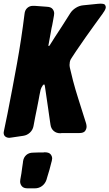

<svg xmlns="http://www.w3.org/2000/svg" viewBox="-65 -758 598 1049"><path d="M-6 -6H-8L-13 -5Q-27 -5 -36 -12Q-45 -19 -45 -33Q-45 -34 -44.5 -37Q-44 -40 -43 -45L-24 -137Q3 -274 27.5 -409Q52 -544 69 -682Q71 -703 84 -714.5Q97 -726 114 -726H125Q139 -725 152.5 -724Q166 -723 179 -722L192 -721Q213 -720 222 -709Q231 -698 231 -685Q231 -677 230 -674L224 -640Q222 -627 220 -619Q218 -611 217 -606L199 -507L205 -508Q219 -531 236 -557Q253 -583 272 -612L319 -686Q330 -703 349 -715Q368 -727 389 -729L468 -737Q471 -738 483 -738Q505 -738 509 -731Q513 -724 513 -719Q513 -707 498 -687L497 -685Q486 -669 474.5 -654Q463 -639 452 -623Q429 -591 402 -553Q375 -515 351 -479L326 -441Q318 -430 316.5 -419.5Q315 -409 315 -403Q315 -400 315.5 -396Q316 -392 317 -387L334 -317Q347 -268 362 -221Q377 -174 392 -126L405 -85Q408 -75 408 -66Q408 -54 400 -42.5Q392 -31 367 -31H273L264 -30Q243 -30 228.5 -42.5Q214 -55 211 -76L208 -96Q206 -113 203 -130.5Q200 -148 198 -166L180 -289Q178 -297 176 -297Q174 -297 169 -292Q160 -279 157 -268Q154 -255 151 -239.5Q148 -224 145 -207Q141 -185 136.5 -163.5Q132 -142 128 -122L118 -69Q114 -48 98.5 -33.5Q83 -19 62 -16ZM86 271Q64 271 54.5 259.5Q45 248 45 234Q45 226 46 223L52 189Q54 173 56 159Q58 145 60 132L61 123Q64 102 78.5 89Q93 76 116 76L146 75H163Q167 75 171 75Q175 75 179 74Q202 74 211 84.5Q220 95 220 108Q220 111 218 121L216 128Q211 150 205.5 168.5Q200 187 193 210L189 224Q182 245 165 258Q148 271 125 271Z"/></svg>

Font: Bangerz 2
Style: Regular
Weight: 400
Designer: vernon adams
Foundry: Vernon Adams
Version: Version 2.10;December 28, 2023;FontCreator 13.0.0.2683 64-bi